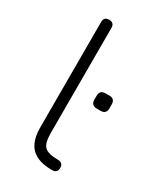

<svg xmlns="http://www.w3.org/2000/svg" viewBox="-176 -765 718 838"><g transform="rotate(30 183.0 -346.5)"><path d="M231 0Q160 0 126.5 -33Q93 -66 93 -136V-667Q93 -693 119 -693Q145 -693 145 -667V-136Q145 -87 163 -69.5Q181 -52 230 -52Q257 -52 257 -26Q257 0 231 0ZM266 -330Q237 -330 237 -359V-378Q237 -407 266 -407H285Q313 -407 313 -378V-359Q313 -330 285 -330Z"/></g></svg>

Font: Jura
Style: Regular
Weight: 400
Designer: Daniel Johnson, Alexei Vanyashin
Foundry: Daniel Johnson
Version: Version 5.103